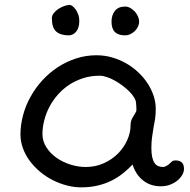

<svg xmlns="http://www.w3.org/2000/svg" viewBox="-20 -765 787 797"><path d="M265.6 -618.2Q231.9 -618.2 213.6 -633.8Q195.3 -649.4 195.3 -689.5Q195.3 -700.7 203.4 -710.7Q211.4 -720.7 222.9 -728.3Q234.4 -735.8 247.3 -740.2Q260.3 -744.6 270 -744.6Q273.4 -744.6 280 -740.2Q286.6 -735.8 293 -727.3Q299.3 -718.8 304.2 -706.3Q309.1 -693.8 309.1 -677.2Q309.1 -662.1 305.4 -651.1Q301.8 -640.1 295.4 -632.8Q289.1 -625.5 281.2 -621.8Q273.4 -618.2 265.6 -618.2ZM499.5 -618.2Q471.2 -618.2 457 -632.1Q442.9 -646 442.9 -675.3Q442.9 -702.1 457 -720Q471.2 -737.8 499.5 -737.8Q510.3 -737.8 520.8 -731.9Q531.2 -726.1 539.6 -717Q547.9 -708 552.7 -696.8Q557.6 -685.5 557.6 -675.3Q557.6 -664.6 552.7 -654.3Q547.9 -644 539.6 -636Q531.2 -627.9 520.8 -623Q510.3 -618.2 499.5 -618.2ZM64.9 -208Q64.9 -246.1 75.9 -287.4Q86.9 -328.6 107.4 -364.3Q127 -399.9 155.5 -431.2Q184.1 -462.4 219.2 -485.6Q254.4 -508.8 295.2 -522.2Q335.9 -535.6 380.4 -535.6Q414.1 -535.6 445.3 -526.6Q476.6 -517.6 503.9 -502Q531.2 -486.3 554 -464.8Q576.7 -443.4 592.8 -418.7Q608.9 -394 617.7 -367.2Q626.5 -340.3 626.5 -313.5Q626.5 -289.6 623.8 -271.2Q621.1 -252.9 617.2 -234.9Q614.3 -216.3 611.3 -196.5Q608.4 -176.8 608.4 -150.4Q608.4 -127.4 611.8 -112.5Q615.2 -97.7 621.6 -88.4Q627.9 -79.1 637 -75.4Q646 -71.8 657.2 -71.8Q660.2 -71.8 664.6 -73.5Q668.9 -75.2 672.9 -77.4Q676.8 -79.6 679.7 -81.8Q682.6 -84 683.6 -85.4Q689 -90.8 694.1 -95Q699.2 -99.1 708 -99.1Q725.6 -99.1 734.6 -90.8Q743.7 -82.5 743.7 -63.5Q743.7 -51.8 736.6 -39.1Q729.5 -26.4 716.8 -15.9Q704.1 -5.4 686.5 1.5Q668.9 8.3 647.5 8.3Q604.5 8.3 574 -15.9Q543.5 -40 530.3 -82Q512.2 -63 490.7 -45.7Q469.2 -28.3 443.4 -15.4Q417.5 -2.4 386 5.1Q354.5 12.7 316.4 12.7Q287.6 12.7 257.6 4.9Q227.5 -2.9 199.5 -17.1Q171.4 -31.2 147 -51.5Q122.6 -71.8 104.2 -96.2Q85.9 -120.6 75.4 -148.9Q64.9 -177.2 64.9 -208ZM156.2 -209Q156.2 -178.7 172.6 -153.3Q189 -127.9 214.8 -109.9Q240.7 -91.8 272.7 -81.8Q304.7 -71.8 335.4 -71.8Q376.5 -71.8 410.9 -87.4Q445.3 -103 470 -127.9Q494.6 -152.8 508.3 -183.8Q522 -214.8 522 -245.1Q522 -262.2 529.5 -275.1Q537.1 -288.1 543.9 -299.8Q545.9 -302.2 546.1 -307.4Q546.4 -312.5 546.1 -318.1Q545.9 -323.7 545.4 -328.6Q544.9 -333.5 544.9 -335.4Q544.9 -346.2 537.6 -358.9Q530.3 -371.6 517.8 -384.3Q505.4 -397 489.5 -408.9Q473.6 -420.9 457 -430.2Q440.4 -439.5 423.8 -445.1Q407.2 -450.7 394 -450.7Q356.9 -450.7 325 -440.4Q293 -430.2 266.6 -412.6Q240.2 -395 219.5 -371.3Q198.7 -347.7 184.8 -320.8Q170.9 -293.9 163.6 -265.1Q156.2 -236.3 156.2 -209Z"/></svg>

Font: Short Stack
Style: Regular
Weight: 400
Designer: James Grieshaber
Foundry: James Grieshaber
Version: Version 1.002